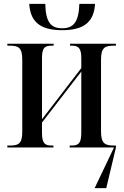

<svg xmlns="http://www.w3.org/2000/svg" viewBox="-20 -762 642 992"><path d="M302 -606C424 -606 466 -658 471 -742H390C387 -647 359 -616 301 -616C243 -616 216 -647 214 -742H131C137 -657 178 -606 302 -606ZM18 0H256V-10H249C214 -10 197 -18 197 -75V-129L400 -392V-76C400 -20 384 -10 350 -10H340V0H569L469 210H529L579 0V-10H569C523 -10 502 -20 502 -82V-455C502 -517 523 -526 569 -526H579V-536H342V-526H350C383 -526 400 -516 400 -463V-410L197 -146V-463C197 -518 213 -526 249 -526H257V-536H18V-526H30C74 -526 95 -517 95 -455V-80C95 -18 74 -10 30 -10H18Z"/></svg>

Font: Noto Serif Display Condensed Medium
Style: Regular
Weight: 500
Width: 3
Designer: Monotype Design Team
Foundry: Monotype Imaging Inc.
Version: Version 2.009